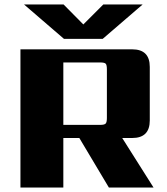

<svg xmlns="http://www.w3.org/2000/svg" viewBox="-20 -844 751 864"><path d="M442 -669H268L88 -824H266L355 -734L445 -824H622ZM265 -563V-282H430Q450 -282 455.5 -288Q461 -294 461 -313V-532Q461 -552 455.5 -557.5Q450 -563 430 -563ZM265 -223V0H72V-622H575Q654 -622 654 -543V-302Q654 -223 575 -223H530L671 0H470L337 -223Z"/></svg>

Font: Sarpanch ExtraBold
Style: Regular
Weight: 800
Designer: Manushi Parikh (Devanagari and Latin), Jyotish Sonowal (Devanagari)
Foundry: Indian Type Foundry
Version: Version 2.004;PS 1.0;hotconv 1.0.78;makeotf.lib2.5.61930; tt